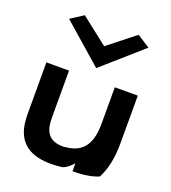

<svg xmlns="http://www.w3.org/2000/svg" viewBox="-141 -874 882 989"><g transform="rotate(20 300.5 -379.5)"><path d="M51 -473V-203C51 -190 51 -177 52 -165C57 -61 110 0 219 9C250 12 283 10 314 6C338 -3 355 -19 369 -36V8C431 8 476 0 511 -15C539 -68 552 -133 552 -213V-473H426V-274C426 -176 396 -107 298 -97C292 -96 286 -95 279 -95C211 -95 181 -129 176 -190C175 -207 175 -225 175 -243V-473ZM84 -724 302 -533 519 -724 449 -769 302 -653 154 -769Z"/></g></svg>

Font: Bluebird
Style: Ext
Weight: 400
Designer: Jasper
Foundry: Cannot Into Space Fonts
Version: Version 0.98